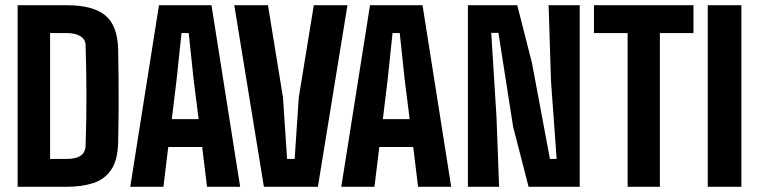

<svg xmlns="http://www.w3.org/2000/svg" viewBox="-20 -716 2910 736"><path d="M47.6 0V-696H235.6Q337.2 -696 384.1 -656.6Q431.1 -617.3 432.9 -525.3Q434 -471.3 434.5 -414.1Q435 -356.9 434.7 -296.5Q434.4 -236 432.9 -171.8Q431.6 -102.9 406.6 -65.8Q381.7 -28.7 337.8 -14.3Q294 0 235.4 0ZM172 -106.8H235.4Q271.9 -106.8 289.8 -119.8Q307.6 -132.7 308.1 -157.5Q310 -210.1 310.7 -259.1Q311.4 -308 311.3 -355.1Q311.3 -402.1 310.4 -448.7Q309.5 -495.2 308.1 -542.8Q307.6 -564.9 288.3 -577.1Q269 -589.3 235.6 -589.3H172Z M479.3 0 589.4 -696H790.7L900.6 0H773.6L755 -152.5H625L606.4 0ZM638.6 -259.4H741.4L722 -412.9L703.4 -589.3H675.8L657.2 -412.7Z M991.6 0 878.1 -696H1007.2L1064.8 -342.4L1080.5 -106.8H1109.5L1125.3 -342.4L1182.9 -696H1311.9L1198.6 0Z M1288.3 0 1398.4 -696H1599.7L1709.6 0H1582.6L1564 -152.5H1434L1415.4 0ZM1447.6 -259.4H1550.4L1531 -412.9L1512.4 -589.3H1484.8L1466.2 -412.7Z M1773.6 0V-696H1962.8L2019.2 -474.5L2088.1 -106.7H2113.8L2092.2 -404.5L2083 -696H2202.3V0H2006.2L1946.8 -230.9L1890.6 -590.1H1863.1L1883.3 -266.2L1893.2 0Z M2385.8 0V-589.3H2257V-696H2638.3V-589.3H2509.5V0Z M2693.1 0V-696H2822V0Z"/></svg>

Font: Big Shoulders Text SC Thin
Style: Regular
Weight: 100
Designer: Patric King
Foundry: XO Type Co
Version: Version 2.002